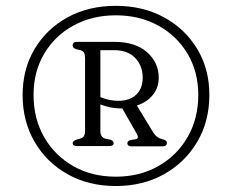

<svg xmlns="http://www.w3.org/2000/svg" viewBox="-20 -773 794 658"><path d="M377 -135.5Q283.5 -135.5 211.5 -176Q139.5 -216.5 98.5 -287Q57.5 -357.5 57.5 -447.5Q57.5 -536.5 98.8 -605.5Q140 -674.5 212 -713.8Q284 -753 377 -753Q469.5 -753 541.8 -713.8Q614 -674.5 655.8 -605.5Q697.5 -536.5 697.5 -447.5Q697.5 -357.5 656 -287Q614.5 -216.5 542.2 -176Q470 -135.5 377 -135.5ZM377 -167.5Q459 -167.5 522.8 -203.8Q586.5 -240 623 -303.2Q659.5 -366.5 659.5 -447.5Q659.5 -527 622.8 -588.8Q586 -650.5 522 -685.5Q458 -720.5 377 -720.5Q295.5 -720.5 231.8 -685.5Q168 -650.5 131.5 -589Q95 -527.5 95 -447.5Q95 -366.5 131.2 -303.2Q167.5 -240 231 -203.8Q294.5 -167.5 377 -167.5ZM524 -507Q524 -472 503.2 -447Q482.5 -422 449 -411.5L505.5 -318.5Q516.5 -301 534.5 -296.5Q545 -294 548.5 -291Q552 -288 552 -283.5Q552 -271.5 537 -271.5H430.5Q416.5 -271.5 416.5 -282.5Q416.5 -290 427.5 -293L443.5 -295.5Q458.5 -298 448.5 -315L399 -401.5Q395 -401.5 391.5 -401.5Q374.5 -401.5 357.2 -405.2Q340 -409 324 -415V-324.5Q324 -302.5 340.5 -298L357 -294.5Q369.5 -290.5 369.5 -282.5Q369.5 -272.5 355 -272.5H244Q229 -272.5 229 -282.5Q229 -290 242.5 -294.5L256.5 -298.5Q271.5 -302.5 271.5 -324.5V-574.5Q271.5 -596.5 257.5 -600.5L242.5 -604Q229 -607.5 229 -617.5Q229 -629.5 244 -629.5H372Q444 -629.5 484 -594Q524 -558.5 524 -507ZM324 -601V-440.5Q341 -433 357.2 -430.2Q373.5 -427.5 385 -427.5Q425 -427.5 447 -448.8Q469 -470 469 -507Q469 -547.5 443.5 -574.2Q418 -601 371.5 -601Z"/></svg>

Font: Fraunces 9pt S050 Light
Style: Regular
Weight: 300
Version: Version 1.000; ttfautohint (v1.8.3)